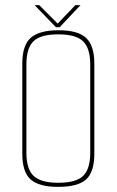

<svg xmlns="http://www.w3.org/2000/svg" viewBox="-20 -717 455 749"><path d="M206 12Q133 12 100 -16.5Q67 -45 67 -118V-469Q67 -541 100.5 -570Q134 -599 208 -599Q285 -599 316.5 -568.5Q348 -538 348 -469V-118Q348 -46 316 -17Q284 12 206 12ZM207 -4Q277 -4 304.5 -31Q332 -58 332 -121V-466Q332 -528 304.5 -555.5Q277 -583 207 -583Q138 -583 110.5 -556Q83 -529 83 -466V-121Q83 -57 111.5 -30.5Q140 -4 207 -4ZM198 -611 115 -697H133L205 -625L274 -697H294L213 -611Z"/></svg>

Font: Alumni Sans Pinstripe
Style: Regular
Weight: 400
Designer: Robert E. Leuschke
Foundry: Robert E. Leuschke
Version: Version 1.010; ttfautohint (v1.8.4.7-5d5b)